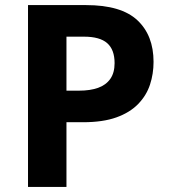

<svg xmlns="http://www.w3.org/2000/svg" viewBox="-20 -800 668 754"><path d="M318 -780Q456 -780 519.5 -720.5Q583 -661 583 -557Q583 -510 569 -467.5Q555 -425 522.5 -391.5Q490 -358 437 -339Q384 -320 306 -320H241V-66H90V-780ZM310 -656H241V-444H291Q334 -444 365 -455Q396 -466 413 -490Q430 -514 430 -552Q430 -605 401 -630.5Q372 -656 310 -656Z"/></svg>

Font: Noto Sans Malayalam UI
Style: Regular
Weight: 400
Designer: Jelle Bosma - Monotype Design Team
Foundry: Monotype Imaging Inc.
Version: Version 2.104